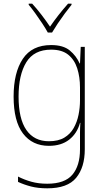

<svg xmlns="http://www.w3.org/2000/svg" viewBox="-20 -783 564 1044"><path d="M258 -538Q324 -538 359.5 -508.5Q395 -479 413 -438H415L419 -528H441V29Q441 127 394 184Q347 241 237 241Q187 241 148.5 231Q110 221 78 206V177Q111 194 150 205Q189 216 237 216Q332 216 373.5 167Q415 118 415 29V-15Q415 -42 415 -63.5Q415 -85 417 -115H415Q399 -57 356 -23.5Q313 10 246 10Q156 10 105 -57Q54 -124 54 -258Q54 -388 104 -463Q154 -538 258 -538ZM258 -513Q165 -513 123 -444.5Q81 -376 81 -258Q81 -137 123.5 -76Q166 -15 246 -15Q297 -15 329.5 -34.5Q362 -54 380.5 -86.5Q399 -119 407 -158.5Q415 -198 415 -237V-307Q415 -364 400 -411Q385 -458 351 -485.5Q317 -513 258 -513ZM240 -606Q228 -628 209.5 -656Q191 -684 171.5 -711Q152 -738 136 -757V-763H155Q180 -736 206 -702Q232 -668 252 -638Q295 -701 350 -763H369V-757Q352 -736 332 -709Q312 -682 294 -655Q276 -628 263 -606Z"/></svg>

Font: Noto Sans SemiCondensed Thin
Style: Regular
Weight: 100
Width: 4
Designer: Monotype Design Team
Foundry: Monotype Imaging Inc.
Version: Version 2.013; ttfautohint (v1.8.4.7-5d5b)